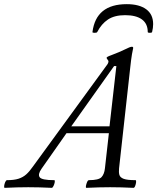

<svg xmlns="http://www.w3.org/2000/svg" viewBox="-86 -901 757 924"><path d="M-63 3Q-67 3 -66 -6Q-65 -15 -61 -24.5Q-57 -34 -52 -34Q-18 -34 3.5 -41Q25 -48 40.5 -62Q56 -76 72 -99L427 -586Q436 -597 436 -606Q436 -609 431 -615Q427 -620 427 -623Q427 -625 432 -628Q437 -631 451 -636Q491 -651 517 -664Q540 -676 549 -676Q555 -676 555 -670Q553 -663 549 -639.5Q545 -616 541 -578L487 -91Q485 -72 488.5 -59.5Q492 -47 509 -40.5Q526 -34 566 -34Q570 -34 569 -24.5Q568 -15 564.5 -6Q561 3 556 3Q496 0 444 0Q392 0 330 3Q326 3 327.5 -6Q329 -15 333 -24.5Q337 -34 342 -34Q389 -34 402.5 -48.5Q416 -63 419 -91L438 -260H234L114 -89Q95 -62 105 -48Q115 -34 175 -34Q179 -34 177.5 -24.5Q176 -15 171.5 -6Q167 3 163 3Q103 0 50 0Q-2 0 -63 3ZM463 -583 257 -293H441L474 -583ZM359 -747Q376 -881 524 -881Q584 -881 617.5 -856.5Q651 -832 651 -785Q651 -767 646 -747Q645 -743 635 -743Q625 -743 625 -747Q625 -787 597 -807.5Q569 -828 516 -828Q465 -828 433.5 -807Q402 -786 382 -747Q380 -743 369 -743Q358 -743 359 -747Z"/></svg>

Font: Junicode SmExp
Style: Italic
Weight: 400
Width: 6
Italic angle: -11°
Designer: Peter S. Baker
Version: Version 2.205; ttfautohint (v1.8.4)